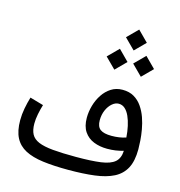

<svg xmlns="http://www.w3.org/2000/svg" viewBox="-133 -1069 1110 1187"><g transform="rotate(15 421.5 -476.0)"><path d="M707 -286.1Q685.4 -279.1 662.9 -275.8Q640.4 -272.4 614.9 -272.4Q565.8 -272.4 543.1 -289Q520.4 -305.6 520.4 -347.2Q520.4 -382.7 533.2 -412Q546 -441.2 566.3 -458.6Q586.5 -476.1 608.3 -476.1Q631.1 -476.1 648.3 -460.7Q665.4 -445.4 677.5 -418.8Q689.5 -392.2 697 -357.9Q704.5 -323.6 707 -286.1ZM797.5 -234.7Q797.5 -257.1 795.3 -289.8Q793.2 -322.5 786.6 -359.9Q780.1 -397.3 767.4 -433.5Q754.6 -469.7 733.8 -499.7Q713 -529.7 682.4 -547.6Q651.9 -565.4 609.3 -565.4Q568.1 -565.4 536.5 -545.2Q504.9 -525 483.2 -492Q461.5 -459 450.3 -419.5Q439.1 -379.9 439.1 -341.3Q439.1 -286.8 461.9 -253Q484.7 -219.2 523.5 -203.7Q562.2 -188.2 609.4 -188.2Q637.7 -188.2 663.1 -191.9Q688.6 -195.6 713.3 -202.9Q711.3 -154.8 683.3 -130.4Q655.2 -106.1 595 -97.9Q534.9 -89.7 436.3 -89.7Q347 -89.7 288.6 -95.1Q230.1 -100.5 196.5 -114.7Q162.8 -129 149 -155Q135.1 -181 135.1 -222.4Q135.1 -251.6 141.7 -284.3Q148.3 -317.1 157.3 -346.4L70.7 -371.2Q59.9 -335.9 52.6 -296.8Q45.2 -257.8 45.2 -219.8Q45.2 -151.8 67.5 -108.6Q89.8 -65.4 134.9 -41.7Q180.1 -18 249 -9Q318 0 411.1 0Q506.7 0 579 -9.1Q651.3 -18.1 700 -42.9Q748.6 -67.7 773.1 -113.9Q797.5 -160.1 797.5 -234.7ZM544.3 -884.5 611.2 -817.7 677.8 -884.5 611.2 -951.5ZM629.3 -739 696.2 -672.2 762.8 -739 696.2 -806ZM459.7 -739 526.6 -672.2 593.1 -739 526.6 -806Z"/></g></svg>

Font: Estedad-VF-FD Black
Style: Regular
Weight: 900
Designer: Amin Abedi
Version: Version 4.000